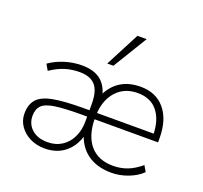

<svg xmlns="http://www.w3.org/2000/svg" viewBox="-129 -898 1115 1056"><g transform="rotate(20 428.5 -370.5)"><path d="M233 8Q185 8 147 -11Q109 -30 86.5 -62.5Q64 -95 64 -135Q64 -189 91.5 -219.5Q119 -250 183.5 -262Q248 -274 359 -274H394V-312Q394 -386 364.5 -419.5Q335 -453 273 -453Q227 -453 187 -440.5Q147 -428 104 -399L84 -434Q122 -461 171.5 -476.5Q221 -492 271 -492Q338 -492 376.5 -464.5Q415 -437 430 -385Q487 -492 616 -492Q706 -492 757.5 -430.5Q809 -369 809 -260V-237H437Q439 -139 486 -85Q533 -31 620 -31Q664 -31 703 -46Q742 -61 781 -94L801 -60Q770 -29 721.5 -10.5Q673 8 624 8Q546 8 492.5 -26Q439 -60 414 -126Q395 -64 348 -28Q301 8 233 8ZM612 -454Q537 -454 490.5 -405Q444 -356 438 -274H770Q767 -357 727 -405.5Q687 -454 612 -454ZM236 -30Q284 -30 319.5 -53Q355 -76 374.5 -116.5Q394 -157 394 -208V-237H361Q262 -237 207.5 -229Q153 -221 131.5 -199.5Q110 -178 110 -139Q110 -91 144 -60.5Q178 -30 236 -30ZM398 -549 502 -749H556L434 -549Z"/></g></svg>

Font: Nunito Sans ExtraLight
Style: Regular
Weight: 200
Designer: Vernon Adams
Foundry: Vernon Adams
Version: Version 3.006; ttfautohint (v1.8.3)